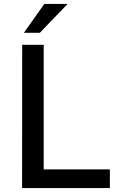

<svg xmlns="http://www.w3.org/2000/svg" viewBox="-20 -949 618 969"><path d="M91.5 0 92 -723H200.5V-94H534.5V0ZM100.5 -783.5 203.5 -929H321L181 -783.5Z"/></svg>

Font: Public Sans Thin Medium
Style: Regular
Weight: 500
Version: Version 2.001